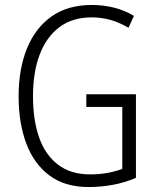

<svg xmlns="http://www.w3.org/2000/svg" viewBox="-20 -744 630 774"><path d="M328 -364H528V-27Q484 -8 435.5 1Q387 10 337 10Q242 10 179.5 -36.5Q117 -83 86 -165.5Q55 -248 55 -356Q55 -465 88.5 -548Q122 -631 187.5 -677.5Q253 -724 350 -724Q396 -724 438.5 -713.5Q481 -703 520 -680L498 -632Q461 -654 424 -664Q387 -674 350 -674Q272 -674 219.5 -634.5Q167 -595 140 -524Q113 -453 113 -356Q113 -261 137.5 -190.5Q162 -120 213.5 -80.5Q265 -41 343 -41Q381 -41 413.5 -47Q446 -53 473 -63V-313H328Z"/></svg>

Font: Noto Sans Georgian Condensed Light
Style: Regular
Weight: 300
Width: 3
Designer: Monotype Design Team, Akaki Razmadze
Foundry: Google LLC
Version: Version 2.005; ttfautohint (v1.8.4.7-5d5b)